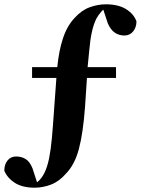

<svg xmlns="http://www.w3.org/2000/svg" viewBox="-23 -754 654 892"><path d="M138 118Q81 118 46 95.5Q11 73 -3 39Q-3 10 12 -8.5Q27 -27 52 -27Q76 -27 95.5 -15.5Q115 -4 128 28L149 93Q170 77 184 48Q197 21 205 -18Q213 -57 218 -112Q223 -167 228 -241L239 -392H126V-442H243Q251 -519 268 -571Q287 -632 323 -670Q355 -706 393 -720Q431 -734 469 -734Q526 -734 562 -712Q598 -690 611 -655Q611 -627 595.5 -608Q580 -589 555 -589Q531 -589 511.5 -601.5Q492 -614 478 -645L457 -709Q451 -704 447 -699Q435 -686 425 -668Q412 -642 404 -606Q396 -570 392 -523Q388 -487 384 -442H516V-392H381L372 -257Q363 -135 343.5 -62Q324 11 284 52Q252 89 214 103.5Q176 118 138 118Z"/></svg>

Font: Early Summer Mincho Heavy
Style: Regular
Weight: 900
Designer: GuiWonder
Version: Version 1.002